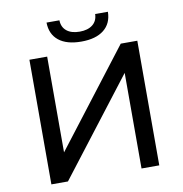

<svg xmlns="http://www.w3.org/2000/svg" viewBox="-94 -974 1011 1062"><g transform="rotate(-10 411.5 -443.0)"><path d="M108.7 -700H208.4V-162.3L621.7 -700H714.7V0H615V-536.9L201.7 0H108.7ZM237.6 -886H310Q311 -847.3 337.4 -826Q363.9 -804.7 410 -804.7Q456 -804.7 482.9 -826Q509.7 -847.3 510.7 -886H582.3Q581.3 -820.4 536.4 -784.7Q491.6 -749 410 -749Q327.6 -749 283.1 -784.7Q238.6 -820.4 237.6 -886Z"/></g></svg>

Font: iiserrat Thin
Style: Regular
Weight: 100
Designer: Akira Ohta
Foundry: Akira Ohta
Version: Version 1.200;Glyphs 3.3.1 (3343)